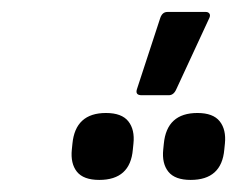

<svg xmlns="http://www.w3.org/2000/svg" viewBox="-20 -874 396 321"><path d="M216.8 -714.8Q205.6 -714.8 209 -725.1L248 -844.2Q251.5 -854 259.8 -854H324.2Q328.1 -854 330.1 -851.3Q332 -848.6 330.1 -844.2L274.9 -725.1Q270.5 -714.8 262.2 -714.8ZM146 -573.2Q119.6 -573.2 108.6 -586.9Q97.7 -600.6 100.1 -624L101.1 -633.8Q106 -685.1 157.2 -685.1Q183.6 -685.1 194.6 -671.1Q205.6 -657.2 203.1 -633.8L202.1 -624Q197.8 -573.2 146 -573.2ZM298.8 -573.2Q272.5 -573.2 261.5 -586.9Q250.5 -600.6 252.9 -624L253.9 -633.8Q258.8 -685.1 310.1 -685.1Q336.4 -685.1 347.4 -671.1Q358.4 -657.2 356 -633.8L355 -624Q350.6 -573.2 298.8 -573.2Z"/></svg>

Font: Sofia Sans
Style: Italic
Weight: 400
Italic angle: -9°
Designer: Botio Nikoltchev, Ani Petrova
Foundry: lettersoup
Version: Version 4.100